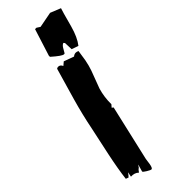

<svg xmlns="http://www.w3.org/2000/svg" viewBox="-333 -1013 1083 1083"><g transform="rotate(-45 208.0 -471.5)"><path d="M162 -735Q168 -739 174 -739Q190 -739 198 -721L218 -738L278 -716Q289 -725 300 -725Q309 -725 318 -720Q312 -676 308 -655Q301 -619 291 -591Q272 -539 252 -487Q236 -433 237 -377L224 -362L233 -355L156 -21Q154 -3 151 15Q146 43 137 43Q131 43 111 31Q91 19 91 14Q91 12 99 -14Q104 -29 103 -29Q102 -29 97.5 -21Q93 -13 89.5 -12Q86 -11 74 6Q56 -12 26 -10L32 -39Q31 -37 28 -34Q22 -25 13 -16L-3 -22Q5 -91 26 -191Q44 -275 62 -359Q80 -450 107 -545Q134 -640 162 -735ZM181 -811Q181 -820 181 -820L232 -981H243L263 -968L357 -986L419 -961Q414 -949 387 -848Q368 -779 338 -741L298 -755L296 -806L290 -813Q279 -810 269.5 -794.5Q260 -779 253 -766L247 -765Q233 -765 181 -811Z"/></g></svg>

Font: Ode an Erik AH
Style: Regular
Weight: 400
Designer: Andreas Höfeld
Foundry: Fontgrube AH
Version: Version 2.00